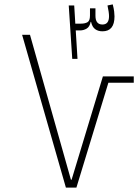

<svg xmlns="http://www.w3.org/2000/svg" viewBox="-20 -857 640 877"><path d="M281 0 81 -698H117L304 -36H307L450 -508H591V-479H475L329 0ZM324 -749H350Q368 -749 379.5 -755.5Q391 -762 391 -786V-819H416V-785Q416 -745 448 -745Q478 -745 478 -783Q478 -800 471 -832L495 -837Q500 -817 501.5 -804Q503 -791 503 -782Q503 -714 448 -714Q428 -714 414.5 -724Q401 -734 396 -757H394Q390 -735 376 -726.5Q362 -718 345 -718H326L334 -588H310L294 -832H319Z"/></svg>

Font: IBM Plex Sans Arabic ExtraLight
Style: Regular
Weight: 200
Designer: Mike Abbink, Paul van der Laan, Pieter van Rosmalen, Wael Morcos, Khajak Apelian
Foundry: Bold Monday
Version: Version 1.1